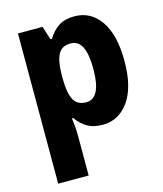

<svg xmlns="http://www.w3.org/2000/svg" viewBox="-118 -646 827 974"><g transform="rotate(-15 295.5 -159.5)"><path d="M364 -559Q450 -559 501 -485.5Q552 -412 552 -275Q552 -137 499.5 -63.5Q447 10 363 10Q312 10 279.5 -10.5Q247 -31 226 -62H219Q222 -38 224 -16Q226 6 226 26V240H66V-549H195L218 -478H226Q249 -517 281.5 -538Q314 -559 364 -559ZM310 -431Q264 -431 245.5 -396.5Q227 -362 226 -291V-270Q226 -196 244.5 -159Q263 -122 311 -122Q389 -122 389 -276Q389 -355 369.5 -393Q350 -431 310 -431Z"/></g></svg>

Font: Noto Sans Tamil SemiCondensed ExtraBold
Style: Regular
Weight: 800
Width: 4
Designer: Jelle Bosma - Monotype Design Team
Foundry: Monotype Imaging Inc.
Version: Version 2.004; ttfautohint (v1.8.4.7-5d5b)